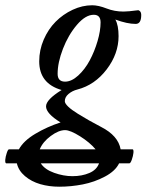

<svg xmlns="http://www.w3.org/2000/svg" viewBox="-126 -436 556 729"><path d="M-103 184.1Q-106.9 182.1 -106 170.4Q-105 158.7 -100.3 144.8Q-95.7 130.9 -91.8 130.9H-54.2Q-36.6 98.6 8.1 72Q52.7 45.4 104 28.8Q48.8 -4.9 48.8 -32.2Q48.8 -57.6 107.9 -94.2Q22.9 -118.7 22.9 -203.1Q22.9 -246.1 40 -285.6Q57.1 -325.2 85.2 -353.5Q113.3 -381.8 149.9 -398.9Q186.5 -416 224.1 -416Q247.6 -416 278.8 -403.8Q308.6 -392.1 342.8 -392.1Q360.4 -392.1 397 -397Q401.4 -397.9 405.8 -393.1Q410.2 -388.2 410.2 -378.9Q410.2 -345.2 389.2 -345.2Q356.9 -345.2 312 -361.8Q324.2 -339.8 324.2 -298.8Q324.2 -231.9 279.1 -172.6Q233.9 -113.3 168 -96.2Q148.4 -91.3 134.3 -79.3Q120.1 -67.4 120.1 -51.8Q120.1 -43.5 132.8 -31.2Q145.5 -19 169.9 -3.9Q194.3 11.2 212.2 21.2Q230 31.2 257.8 45.9Q322.8 79.1 332 130.9H377.9Q381.8 132.8 380.6 144.5Q379.4 156.2 374.5 170.2Q369.6 184.1 365.2 184.1H326.2Q312 213.4 272.5 234.4Q232.9 255.4 188.2 264.2Q143.6 272.9 99.1 272.9Q60.5 272.9 26.9 263.2Q-6.8 253.4 -31.2 232.7Q-55.7 211.9 -62 184.1ZM121.1 -126Q145.5 -126 170.9 -149.2Q196.3 -172.4 214.6 -206.5Q232.9 -240.7 244.4 -280Q255.9 -319.3 255.9 -351.1Q255.9 -379.9 230 -379.9Q198.7 -379.9 166 -341.6Q133.3 -303.2 113 -250.7Q92.8 -198.2 92.8 -155.8Q92.8 -126 121.1 -126ZM121.1 58.1Q96.7 58.1 66.7 80.3Q36.6 102.5 24.9 130.9H236.8Q215.3 105 178 81.5Q140.6 58.1 121.1 58.1ZM148.9 232.9Q185.1 232.9 213.1 220.9Q241.2 209 250 184.1H28.8Q43.9 207.5 79.6 220.2Q115.2 232.9 148.9 232.9Z"/></svg>

Font: Junicode SmCond Medium
Style: Italic
Weight: 500
Width: 4
Italic angle: -11°
Designer: Peter S. Baker
Version: Version 2.206